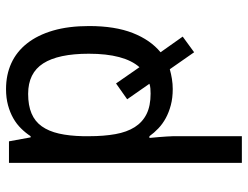

<svg xmlns="http://www.w3.org/2000/svg" viewBox="-113 -473 826 640"><g transform="rotate(-90 300.0 -153.0)"><path d="M323.2 9.8Q293.5 9.8 269.5 3.4Q245.6 -2.9 226.3 -13.4Q207 -23.9 192.1 -38.1Q177.2 -52.2 166 -67.9H160.2Q161.6 -51.3 163.1 -36.1Q164.1 -23.4 165 -10Q166 3.4 166 11.2V240.2H77.1V-536.1H148.9L162.1 -463.9H166Q177.2 -481 191.9 -495.8Q206.5 -510.7 225.8 -521.7Q245.1 -532.7 269.3 -539.3Q293.5 -545.9 323.2 -545.9Q370.6 -545.9 409.2 -528.3Q447.8 -510.7 475.3 -475.8Q502.9 -440.9 518.1 -389.2Q533.2 -337.4 533.2 -269Q533.2 -182.6 510 -123.5Q486.8 -64.5 445.8 -30.8L498 43L445.8 81.1L389.2 0Q373.5 4.4 356.9 7.1Q340.3 9.8 323.2 9.8ZM307.1 -472.2Q268.6 -472.2 241.9 -460.9Q215.3 -449.7 199 -426.8Q182.6 -403.8 174.8 -369.6Q167 -335.4 166 -289.1V-269Q166 -219.7 172.9 -181.4Q179.7 -143.1 196.3 -116.9Q212.9 -90.8 240 -77.4Q267.1 -64 308.1 -64Q316.9 -64 325.2 -64.7Q333.5 -65.4 340.8 -67.9L289.1 -142.1L341.8 -179.2L396 -101.1Q440.9 -151.9 440.9 -270Q440.9 -371.6 408.7 -421.9Q376.5 -472.2 307.1 -472.2Z"/></g></svg>

Font: Droid Sans Mono
Style: Regular
Weight: 400
Monospace: yes
Foundry: Ascender Corporation
Version: Version 1.00 build 112